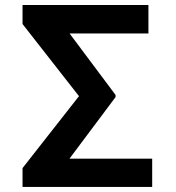

<svg xmlns="http://www.w3.org/2000/svg" viewBox="-20 -740 698 760"><path d="M582.4 -111.9V0H121.4V-111.9ZM567.5 -720.2V-607.6H126.4V-720.2ZM437.5 -364V-355.8L171.2 0H69.2V-74.6L292.6 -359.4L69.2 -644.9V-720.2H171.2Z"/></svg>

Font: InterMG SemiBold
Style: Regular
Weight: 600
Designer: Rasmus Andersson
Foundry: rsms
Version: Version 3.019;December 26, 2023;FontCreator 15.0.0.2955 64-b